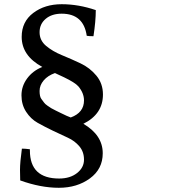

<svg xmlns="http://www.w3.org/2000/svg" viewBox="-20 -702 865 912"><path d="M267 -166Q301 -149 316 -144Q379 -167 379 -225Q379 -260 352 -292Q336 -310 284 -335Q273 -340 241 -355Q207 -343 187.5 -320Q168 -297 168 -270Q168 -243 176.5 -232Q185 -221 189.5 -214.5Q194 -208 205.5 -200Q217 -192 223.5 -188Q230 -184 245.5 -176.5Q261 -169 267 -166ZM468 26Q468 101 407 145.5Q346 190 259.5 190Q173 190 76 155Q75 140 75 104.5Q75 69 84 4Q101 4 122 7Q122 10 122 13Q122 146 261 146Q313 146 346 120Q379 94 379 56.5Q379 19 357 -7Q335 -33 302 -48Q269 -63 230.5 -81.5Q192 -100 159 -118.5Q126 -137 104 -171Q82 -205 82 -249Q82 -293 109 -329.5Q136 -366 181 -384Q83 -437 83 -527Q83 -599 138 -640.5Q193 -682 273 -682Q353 -682 435 -654Q435 -602 424 -530Q402 -530 392 -532Q377 -637 273 -637Q226 -637 197 -612.5Q168 -588 168 -549Q168 -510 199 -484Q230 -458 274 -440Q318 -422 362.5 -401Q407 -380 438 -342.5Q469 -305 469 -253Q469 -160 376 -114Q468 -60 468 26Z"/></svg>

Font: Halant Medium
Style: Regular
Weight: 500
Designer: Hitesh Malaviya (Devanagari), Satya Rajpurohit (Latin)
Foundry: Indian Type Foundry
Version: Version 1.101;PS 1.0;hotconv 1.0.78;makeotf.lib2.5.61930; tt